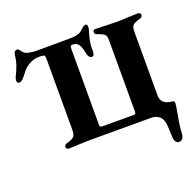

<svg xmlns="http://www.w3.org/2000/svg" viewBox="-152 -858 1238 1221"><g transform="rotate(-20 466.5 -247.5)"><path d="M826 162Q826 149 824 127L823 102Q823 48 801.5 24Q780 0 739 0H327Q308 0 258 2Q219 5 183 5Q177 5 171 0.5Q165 -4 165 -10Q165 -27 184 -32Q220 -41 232 -54Q244 -67 244 -99V-573Q244 -593 242.5 -598Q241 -603 236 -605Q227 -608 213 -608H200Q168 -608 138 -591.5Q108 -575 89 -550Q72 -527 58 -512Q44 -497 31 -497Q15 -497 15 -515Q15 -528 22 -542Q42 -582 51 -610Q60 -638 64 -674Q67 -700 90 -700Q96 -700 108 -684Q116 -672 124 -666Q133 -659 156.5 -654.5Q180 -650 196 -650L438 -651Q459 -651 476 -655.5Q493 -660 501 -665Q509 -670 521 -682Q531 -691 537.5 -695Q544 -699 551 -699Q563 -699 563 -683Q563 -671 561 -664Q559 -657 552 -632Q545 -607 541.5 -587Q538 -567 538 -551V-530Q538 -511 534 -502Q530 -493 521 -493Q498 -493 491 -532Q484 -572 470.5 -590Q457 -608 433 -608H427Q419 -608 416.5 -602.5Q414 -597 414 -579V-72Q414 -55 430 -55H644Q658 -55 658 -72V-554Q658 -574 654.5 -583.5Q651 -593 640 -600Q629 -607 603 -616Q593 -619 588.5 -623.5Q584 -628 584 -637Q584 -652 600 -652Q621 -652 675 -650Q727 -648 745 -648Q778 -648 819 -651Q871 -653 889 -653Q896 -653 901.5 -648.5Q907 -644 907 -638Q907 -621 888 -616Q853 -607 840.5 -595Q828 -583 828 -553V-120Q828 -86 849 -70Q870 -54 902 -52Q918 -51 918 -36Q918 -29 915 -10Q912 9 910 20Q904 51 898 89Q892 127 891 157Q888 205 856 205Q843 205 834.5 192.5Q826 180 826 162Z"/></g></svg>

Font: EB Garamond ExtraBold
Style: Regular
Weight: 800
Designer: Georg Duffner and Octavio Pardo
Foundry: Georg Duffner
Version: Version 1.000